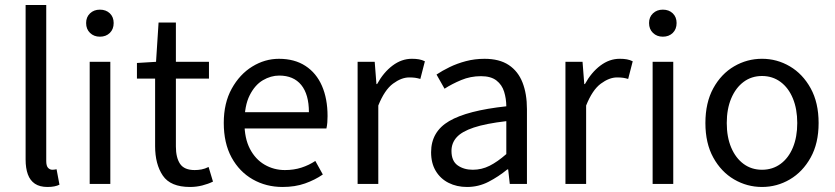

<svg xmlns="http://www.w3.org/2000/svg" viewBox="-20 -732 3323 764"><path d="M169.1 12Q138.2 12 118.9 -0.9Q99.6 -13.9 90.8 -38.3Q81.9 -62.7 81.9 -97.4V-712.2H164V-91.4Q164 -71.7 171.3 -64.1Q178.5 -56.5 188.5 -56.5Q192.1 -56.5 195.6 -57Q199.1 -57.5 205.1 -58.5L216.6 2.9Q208.2 7.2 196.3 9.6Q184.5 12 169.1 12Z M336.9 0V-486H419V0ZM377.5 -586Q353.8 -586 338.3 -601Q322.7 -616 322.7 -640.4Q322.7 -664.2 338.3 -678.9Q353.8 -693.6 377.5 -693.6Q401.8 -693.6 417.1 -678.9Q432.3 -664.2 432.3 -640.4Q432.3 -616 417.1 -601Q401.8 -586 377.5 -586Z M736.2 12Q658.5 12 627.9 -33.2Q597.2 -78.5 597.2 -150.5V-419.3H524.9V-481.4L600.9 -486L611 -642.3H679.9V-486H811.5V-419.3H679.9V-149Q679.9 -104.8 696.5 -80Q713.2 -55.3 754.7 -55.3Q768.1 -55.3 781.9 -57.8Q795.7 -60.4 810 -67.6L827.5 -9.4Q808.5 0 784.8 6Q761.1 12 736.2 12Z M1104.4 12Q1038.8 12 985.7 -18.3Q932.5 -48.6 901.4 -105.5Q870.4 -162.5 870.4 -242.9Q870.4 -322.1 902.1 -379.2Q933.7 -436.4 983.8 -467.2Q1033.8 -498 1089.9 -498Q1152.3 -498 1195.5 -469.7Q1238.8 -441.5 1261.1 -390.3Q1283.4 -339.2 1283.4 -270Q1283.4 -257.5 1282.5 -245.2Q1281.6 -232.9 1278.9 -220.8H929.3V-285.6H1209.2Q1209.2 -356.4 1178.7 -393.9Q1148.1 -431.3 1091.1 -431.3Q1057.7 -431.3 1026 -412.7Q994.3 -394 973.5 -352.8Q952.7 -311.5 952.7 -243.7Q952.7 -181.8 974.4 -139.9Q996.2 -98 1033.1 -76.6Q1069.9 -55.3 1113.7 -55.3Q1149.2 -55.3 1179.4 -65Q1209.7 -74.8 1234.7 -91.6L1264.6 -37.7Q1233.3 -16 1193.7 -2Q1154.1 12 1104.4 12Z M1403 0V-486.1H1471L1477.9 -397.6H1480.6Q1506.1 -444.1 1542.1 -471.1Q1578.1 -498.1 1618.9 -498.1Q1634.9 -498.1 1647.2 -495.9Q1659.5 -493.7 1670.7 -488.1L1652.6 -417.9Q1642.2 -420.9 1632.8 -422.4Q1623.3 -423.9 1608.2 -423.9Q1577.4 -423.9 1543.8 -399.1Q1510.2 -374.3 1485.3 -312.1V0Z M1838.3 12Q1797.6 12 1765.2 -4.3Q1732.8 -20.5 1714.1 -51.5Q1695.4 -82.4 1695.4 -126.2Q1695.4 -208 1767.4 -250.2Q1839.4 -292.3 1994.7 -309Q1994.5 -339.5 1986 -367Q1977.5 -394.6 1955.5 -411.7Q1933.4 -428.9 1893.9 -428.9Q1852.1 -428.9 1815.1 -413.4Q1778 -397.9 1748.9 -379L1717 -435.4Q1739.3 -450.4 1769 -464.9Q1798.7 -479.4 1833.9 -488.7Q1869.1 -498 1908.1 -498Q1967.2 -498 2004.4 -473.3Q2041.6 -448.6 2059.2 -403.6Q2076.8 -358.6 2076.8 -297.7V0H2008.5L2002.1 -57.9H1998.8Q1963.7 -29.1 1923.8 -8.5Q1883.9 12 1838.3 12ZM1861.2 -56.5Q1896.6 -56.5 1928.1 -72.3Q1959.6 -88.1 1994.7 -118.9V-249.9Q1913 -240.4 1865.3 -224.5Q1817.6 -208.6 1797 -185.6Q1776.5 -162.7 1776.5 -131.5Q1776.5 -91.2 1801.3 -73.8Q1826.1 -56.5 1861.2 -56.5Z M2230 0V-486.1H2298L2304.9 -397.6H2307.6Q2333.1 -444.1 2369.1 -471.1Q2405.1 -498.1 2445.9 -498.1Q2461.9 -498.1 2474.2 -495.9Q2486.5 -493.7 2497.7 -488.1L2479.6 -417.9Q2469.2 -420.9 2459.8 -422.4Q2450.3 -423.9 2435.2 -423.9Q2404.4 -423.9 2370.8 -399.1Q2337.2 -374.3 2312.3 -312.1V0Z M2576.9 0V-486H2659V0ZM2617.5 -586Q2593.8 -586 2578.3 -601Q2562.7 -616 2562.7 -640.4Q2562.7 -664.2 2578.3 -678.9Q2593.8 -693.6 2617.5 -693.6Q2641.8 -693.6 2657.1 -678.9Q2672.3 -664.2 2672.3 -640.4Q2672.3 -616 2657.1 -601Q2641.8 -586 2617.5 -586Z M3012.2 12Q2952.6 12 2901.1 -18.1Q2849.7 -48.1 2818.3 -105Q2786.9 -161.9 2786.9 -242.4Q2786.9 -323.5 2818.3 -380.8Q2849.7 -438 2901.1 -468Q2952.6 -498.1 3012.2 -498.1Q3071.7 -498.1 3122.9 -468Q3174 -438 3205.7 -380.8Q3237.4 -323.5 3237.4 -242.4Q3237.4 -161.9 3205.7 -105Q3174 -48.1 3122.9 -18.1Q3071.7 12 3012.2 12ZM3012.2 -56.5Q3054 -56.5 3085.8 -79.7Q3117.6 -102.9 3135 -144.8Q3152.4 -186.7 3152.4 -242.4Q3152.4 -298.1 3135 -340.3Q3117.6 -382.6 3085.8 -406.1Q3054 -429.6 3012.2 -429.6Q2970.4 -429.6 2938.9 -406.1Q2907.4 -382.6 2889.6 -340.3Q2871.9 -298.1 2871.9 -242.4Q2871.9 -186.7 2889.6 -144.8Q2907.4 -102.9 2938.9 -79.7Q2970.4 -56.5 3012.2 -56.5Z"/></svg>

Font: Source Sans 3 Variable
Style: Regular
Weight: 200
Designer: Paul D. Hunt
Foundry: Adobe Systems Incorporated
Version: Version 3.026